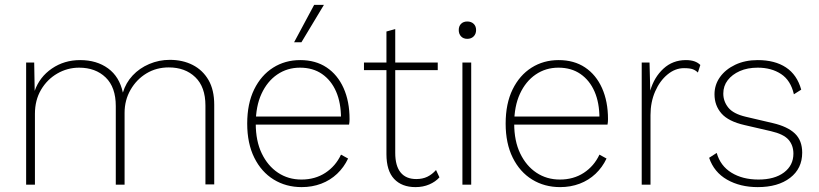

<svg xmlns="http://www.w3.org/2000/svg" viewBox="-20 -756 3354 786"><path d="M87 0V-500H120L122 -384Q142 -441 192.5 -475.5Q243 -510 308 -510Q376 -510 422.5 -476Q469 -442 483 -377Q495 -417 523 -447Q551 -477 591 -494Q631 -511 675 -511Q728 -511 769 -490Q810 -469 833.5 -428.5Q857 -388 857 -327V-1H821V-324Q821 -400 779.5 -440Q738 -480 671 -480Q620 -480 579.5 -455.5Q539 -431 514.5 -388.5Q490 -346 490 -294V0H454V-322Q454 -399 412.5 -439Q371 -479 304 -479Q256 -479 214.5 -455Q173 -431 148 -388.5Q123 -346 123 -290V0Z M1215 10Q1151 10 1100.5 -21Q1050 -52 1021 -110.5Q992 -169 992 -250Q992 -332 1020.5 -390Q1049 -448 1098 -479Q1147 -510 1209 -510Q1272 -510 1317 -480Q1362 -450 1386.5 -395.5Q1411 -341 1411 -268Q1411 -262 1410.5 -256.5Q1410 -251 1409 -246H1014V-279H1394L1376 -272Q1376 -335 1356 -381Q1336 -427 1298.5 -453Q1261 -479 1208 -479Q1156 -479 1115 -451Q1074 -423 1050.5 -372Q1027 -321 1027 -250Q1027 -179 1051.5 -128Q1076 -77 1118 -49Q1160 -21 1214 -21Q1270 -21 1312 -48.5Q1354 -76 1376 -123L1405 -107Q1388 -71 1360 -44.5Q1332 -18 1295 -4Q1258 10 1215 10ZM1266 -736H1306L1214 -583H1184Z M1598 -637V-130Q1598 -77 1620 -50Q1642 -23 1684 -23Q1710 -23 1729.5 -32.5Q1749 -42 1765 -60L1779 -30Q1763 -12 1737.5 -1Q1712 10 1681 10Q1625 10 1593.5 -23.5Q1562 -57 1562 -125V-627ZM1772 -500V-469H1470V-500Z M1909 -500V0H1873V-500ZM1893 -597Q1877 -597 1867.5 -607Q1858 -617 1858 -633Q1858 -649 1867.5 -658.5Q1877 -668 1893 -668Q1909 -668 1919 -658.5Q1929 -649 1929 -633Q1929 -617 1919 -607Q1909 -597 1893 -597Z M2273 10Q2209 10 2158.5 -21Q2108 -52 2079 -110.5Q2050 -169 2050 -250Q2050 -332 2078.5 -390Q2107 -448 2156 -479Q2205 -510 2267 -510Q2330 -510 2375 -480Q2420 -450 2444.5 -395.5Q2469 -341 2469 -268Q2469 -262 2468.5 -256.5Q2468 -251 2467 -246H2072V-279H2452L2434 -272Q2434 -335 2414 -381Q2394 -427 2356.5 -453Q2319 -479 2266 -479Q2214 -479 2173 -451Q2132 -423 2108.5 -372Q2085 -321 2085 -250Q2085 -179 2109.5 -128Q2134 -77 2176 -49Q2218 -21 2272 -21Q2328 -21 2370 -48.5Q2412 -76 2434 -123L2463 -107Q2446 -71 2418 -44.5Q2390 -18 2353 -4Q2316 10 2273 10Z M2607 0V-500H2639L2642 -385Q2658 -440 2696 -475Q2734 -510 2788 -510Q2808 -510 2822.5 -505Q2837 -500 2847 -490L2837 -459Q2828 -468 2816 -472.5Q2804 -477 2780 -477Q2744 -477 2712.5 -451Q2681 -425 2662 -381.5Q2643 -338 2643 -285V0Z M3082 10Q3010 10 2956.5 -20.5Q2903 -51 2883 -110L2914 -130Q2929 -77 2974.5 -49Q3020 -21 3085 -21Q3151 -21 3189.5 -50Q3228 -79 3228 -127Q3228 -161 3208 -184Q3188 -207 3136 -219L3028 -244Q2962 -259 2933.5 -291.5Q2905 -324 2905 -370Q2905 -409 2927.5 -440.5Q2950 -472 2990 -491Q3030 -510 3082 -510Q3152 -510 3197.5 -480Q3243 -450 3260 -389L3230 -370Q3217 -427 3177.5 -453Q3138 -479 3082 -479Q3040 -479 3008.5 -465Q2977 -451 2959 -427.5Q2941 -404 2941 -373Q2941 -341 2961.5 -315.5Q2982 -290 3033 -278L3144 -252Q3204 -238 3234 -209.5Q3264 -181 3264 -131Q3264 -66 3214.5 -28Q3165 10 3082 10Z"/></svg>

Font: Kantumruy Pro ExtraLight
Style: Regular
Weight: 250
Version: Version 1.002